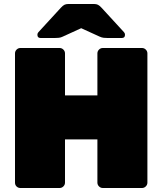

<svg xmlns="http://www.w3.org/2000/svg" viewBox="-20 -940 812 960"><path d="M82 0Q71 0 63 -7.5Q55 -15 55 -27V-673Q55 -684 63 -692Q71 -700 82 -700H278Q289 -700 297 -692Q305 -684 305 -673V-463H467V-673Q467 -684 475 -692Q483 -700 494 -700H690Q701 -700 709 -692Q717 -684 717 -673V-27Q717 -16 709 -8Q701 0 690 0H494Q483 0 475 -8Q467 -16 467 -27V-243H305V-27Q305 -16 297 -8Q289 0 278 0ZM183 -750Q167 -750 167 -766Q167 -774 172 -779L284 -901Q294 -912 302 -916Q310 -920 321 -920H451Q462 -920 470 -916Q478 -912 488 -901L600 -779Q605 -774 605 -766Q605 -750 589 -750H518Q508 -750 498.5 -751Q489 -752 478 -757L386 -799L294 -757Q284 -752 274 -751Q264 -750 254 -750Z"/></svg>

Font: Rubik Black
Style: Regular
Weight: 900
Designer: Hubert and Fischer
Foundry: Hubert and Fischer
Version: Version 2.300;gftools[0.9.30]